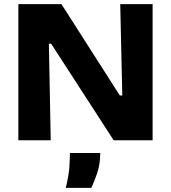

<svg xmlns="http://www.w3.org/2000/svg" viewBox="-20 -680 830 931"><path d="M69 0V-660H278L561 -217H573L563 -660H720V0H531L228 -468H217L226 0ZM299 231Q314 169 316.5 128Q319 87 319 62H466Q466 117 451 160Q436 203 423 231Z"/></svg>

Font: Bricolage Grotesque ExtraBold
Style: Regular
Weight: 800
Designer: Mathieu Triay
Foundry: Atelier Triay
Version: Version 1.001;gftools[0.9.33.dev8+g029e19f]